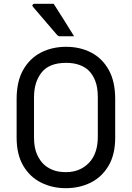

<svg xmlns="http://www.w3.org/2000/svg" viewBox="-20 -965 690 1005"><path d="M326 -720Q399 -720 457 -690Q515 -660 549 -599.5Q583 -539 583 -446V-245Q583 -156 548 -97Q513 -38 454.5 -9Q396 20 324 20Q254 20 195.5 -9Q137 -38 102 -97Q67 -156 67 -245V-446Q67 -539 101.5 -599.5Q136 -660 194.5 -690Q253 -720 326 -720ZM158 -247Q158 -192 173.5 -157.5Q189 -123 210 -104Q228 -87 256 -75.5Q284 -64 326 -64Q398 -64 445 -112Q492 -160 492 -250V-455Q492 -508 478.5 -542Q465 -576 443 -597Q424 -615 394.5 -625.5Q365 -636 326 -636Q238 -636 198 -586Q158 -536 158 -455ZM261 -945Q290 -899 315 -860Q340 -821 368 -775H295Q284 -775 278 -783Q247 -819 228.5 -840.5Q210 -862 193.5 -881.5Q177 -901 152 -930Q148 -935 150.5 -940Q153 -945 159 -945Z"/></svg>

Font: Recursive Sn Lnr St
Style: Regular
Weight: 400
Version: Version 1.079;hotconv 1.0.112;makeotfexe 2.5.65598; ttfautoh